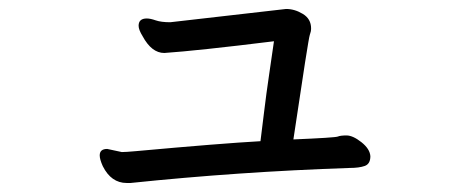

<svg xmlns="http://www.w3.org/2000/svg" viewBox="-20 -409 1040 424"><path d="M268.1 -4.9H259.8Q225.6 -4.9 207 -42Q200.2 -57.1 200.2 -65.9Q200.2 -80.1 216.8 -80.1L249 -73.2Q257.8 -73.2 279.8 -75.2Q467.8 -92.3 555.2 -97.2Q558.1 -119.1 563 -160.2Q567.9 -201.2 574.5 -245.6Q581.1 -290 585 -317.9Q415 -296.9 342.8 -292Q314.9 -292 294.9 -329.1Q286.1 -343.3 286.1 -352.1Q286.1 -368.2 304.2 -368.2Q312 -368.2 324 -364Q335.9 -359.9 356 -359.9L611.8 -389.2Q630.9 -389.2 648.9 -378.2Q667 -367.2 667 -346.2Q667 -339.4 664.1 -331.8Q661.1 -324.2 627.9 -101.1Q719.7 -105 725.8 -107.4Q731.9 -109.9 745.1 -109.9Q759.3 -109.9 778.1 -95Q796.9 -80.1 797.9 -64Q797.9 -46.9 785.4 -42.5Q772.9 -38.1 752 -38.1Q506.8 -29.8 268.1 -4.9Z"/></svg>

Font: LXGW WenKai Screen R
Style: Regular
Weight: 400
Designer: Fontworks Inc.
Version: Version 1.235;May 31, 2022